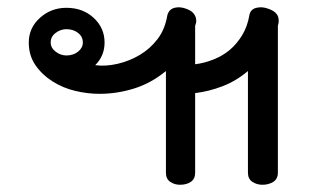

<svg xmlns="http://www.w3.org/2000/svg" viewBox="-20 -511 854 531"><path d="M519.7 -33.3Q519.7 -16.2 507.8 -8.1Q496 0 477.8 0Q462.6 0 450.8 -8.1Q438.9 -16.2 438.9 -33.3V-314.6Q398 -280.8 350.8 -266.2Q303.5 -251.5 255.1 -251.5Q222.2 -251.5 188.1 -259.6Q154 -267.7 125.3 -285.9Q96.5 -304 78 -330.8Q59.6 -357.6 59.6 -393.4Q59.6 -433.8 90.4 -461.6Q121.2 -489.4 163.6 -489.4Q209.1 -489.4 239.1 -461.6Q269.2 -433.8 269.2 -393.4Q269.2 -356.6 243.4 -330.8Q272.2 -326.8 305.6 -334.6Q338.9 -342.4 367.4 -359.6Q396 -376.8 416.2 -403.5Q436.4 -430.3 442.9 -469.2Q447.5 -485.4 462.6 -489.4Q477.8 -493.4 496 -486.4Q508.1 -481.8 513.9 -475.5Q519.7 -469.2 521.7 -461.4Q523.7 -453.5 522.2 -448Q520.7 -442.4 519.7 -439.4V-333.3Q544.9 -336.4 570.5 -346.5Q596 -356.6 615.7 -373.2Q635.4 -389.9 650 -414.1Q664.6 -438.4 669.7 -469.2Q672.7 -485.4 689.1 -489.4Q705.6 -493.4 723.2 -486.4Q735.9 -481.8 742.2 -475.5Q748.5 -469.2 750 -461.4Q751.5 -453.5 750.5 -448Q749.5 -442.4 748.5 -439.4V-33.3Q748.5 -16.2 735.9 -8.1Q723.2 0 705.6 0Q690.4 0 678 -8.1Q665.7 -16.2 665.7 -33.3V-314.6Q633.8 -287.4 596 -272.7Q558.1 -258.1 519.7 -253.5ZM209.1 -393.4Q209.1 -409.6 196 -419.9Q182.8 -430.3 163.6 -430.3Q147.5 -430.3 133.8 -419.9Q120.2 -409.6 120.2 -393.4Q120.2 -378.8 133.8 -368.2Q147.5 -357.6 163.6 -357.6Q182.8 -357.6 196 -368.2Q209.1 -378.8 209.1 -393.4Z"/></svg>

Font: Myanmar KatKuu
Style: Regular
Weight: 400
Designer: Khon Soe Zaw Thu
Foundry: MPUA
Version: Version 1.00 September 13, 2016, initial release